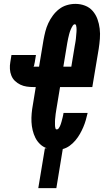

<svg xmlns="http://www.w3.org/2000/svg" viewBox="-20 -763 540 988"><path d="M177 205 211 0H221Q201 -7 186 -21.5Q171 -36 162 -54Q153 -72 148 -93Q143 -114 142 -135.5Q141 -157 143 -179.5Q145 -202 149 -223L164 -315H153Q135 -315 117.5 -317.5Q100 -320 84.5 -327.5Q69 -335 57 -346.5Q45 -358 38.5 -374Q32 -390 31 -408Q30 -426 33 -443L39 -480H165L159 -443Q158 -440 157.5 -436.5Q157 -433 156 -429Q156 -428 155.5 -426.5Q155 -425 155 -424Q154 -424 154.5 -423.5Q155 -423 154 -422Q154 -422 154 -421.5Q154 -421 153 -421Q153 -421 153 -421Q153 -421 153 -421Q152 -421 152 -421Q152 -421 152 -421Q152 -420 152 -420Q152 -420 153 -420H181L204 -558Q208 -580 213.5 -601.5Q219 -623 228.5 -643.5Q238 -664 252 -683Q266 -702 284 -716Q302 -730 324 -736.5Q346 -743 368 -743Q394 -743 417.5 -734Q441 -725 457 -706.5Q473 -688 481.5 -664.5Q490 -641 493 -615.5Q496 -590 494 -564Q492 -538 488 -512L455 -315H289L271 -206Q270 -202 269.5 -197Q269 -192 268 -187Q267 -182 266.5 -177.5Q266 -173 265.5 -168Q265 -163 264.5 -158.5Q264 -154 263.5 -149Q263 -144 263 -139.5Q263 -135 263 -130Q263 -125 263 -120.5Q263 -116 263.5 -111.5Q264 -107 265.5 -102Q267 -97 272 -97Q278 -97 282 -102.5Q286 -108 288.5 -113.5Q291 -119 293 -125Q295 -131 296.5 -136.5Q298 -142 299.5 -148Q301 -154 302.5 -159.5Q304 -165 305 -171Q306 -177 307 -182H431Q427 -164 421.5 -145Q416 -126 408.5 -108.5Q401 -91 391 -73.5Q381 -56 368 -40.5Q355 -25 338.5 -13Q322 -1 303 4L270 205ZM306 -420H347L365 -529Q366 -534 367 -540Q368 -546 369 -552Q370 -558 370.5 -563.5Q371 -569 371.5 -575Q372 -581 372.5 -586.5Q373 -592 373.5 -598Q374 -604 374 -609.5Q374 -615 373.5 -621Q373 -627 371.5 -632.5Q370 -638 364 -638Q361 -638 359 -636Q357 -634 355 -632Q348 -621 343.5 -610Q339 -599 336 -587.5Q333 -576 330.5 -564.5Q328 -553 326 -541Z"/></svg>

Font: Iosevka Curly XBdObl
Style: Regular
Weight: 800
Italic angle: -9°
Monospace: yes
Designer: Belleve Invis
Foundry: Belleve Invis
Version: Version 11.1.0; ttfautohint (v1.8.3)